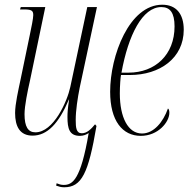

<svg xmlns="http://www.w3.org/2000/svg" viewBox="-20 -566 808 814"><path d="M252 228C326 228 355 169 389 -32L383 -39C366 -18 348 -1 327 -1C303 -1 301 -25 301 -58C301 -97 309 -150 318 -195L391 -536H350L278 -197C265 -136 207 -5 130 -5C99 -5 84 -29 84 -82C84 -117 97 -180 107 -224L172 -536H68L65 -526H79C113 -526 121 -522 121 -502C121 -488 113 -449 106 -416L67 -228C58 -185 44 -125 44 -87C44 -30 64 9 118 9C180 9 229 -42 272 -144H273C267 -106 266 -86 266 -70C266 -21 274 10 319 10C333 10 346 5 356 -2C322 198 287 218 250 218C239 218 230 215 220 211L218 221C229 225 239 228 252 228Z M577 10C650 10 698 -48 698 -88C698 -100 695 -104 692 -106C672 -49 632 0 582 0C523 0 488 -68 488 -170C488 -201 491 -240 493 -248H531C657 -248 759 -319 759 -440C759 -507 727 -546 668 -546C528 -546 447 -330 447 -177C447 -54 499 10 577 10ZM525 -258H495C524 -418 584 -536 664 -536C701 -536 720 -512 720 -454C720 -334 638 -258 525 -258Z"/></svg>

Font: Noto Serif Display ExtraCondensed ExtraLight
Style: Italic
Weight: 200
Width: 2
Italic angle: -12°
Designer: Monotype Design Team
Foundry: Monotype Imaging Inc.
Version: Version 2.009